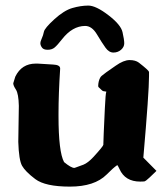

<svg xmlns="http://www.w3.org/2000/svg" viewBox="-20 -655 605 692"><path d="M286.7 -561.5Q240.8 -561.2 203.6 -513.6Q186.6 -491.9 176.9 -483.8Q167.2 -475.7 152.1 -475.6Q136.9 -475.5 131.3 -483.5Q125.6 -491.5 125.5 -498.6Q125.5 -505.7 130.5 -516.4Q135.6 -527.2 138.2 -540.4Q140.8 -553.6 175.9 -585.6Q211.1 -617.6 240.8 -626.1Q270.5 -634.7 297.9 -634.9Q325.2 -635.1 370.4 -600.5Q415.6 -565.9 421.6 -539.1Q427.7 -512.3 427.8 -499.1Q427.9 -485.9 416.5 -475.8Q405.1 -465.7 389 -465.6Q372.9 -465.5 360.3 -483Q347.7 -500.4 329.4 -531.1Q311.1 -561.7 286.7 -561.5ZM316.9 -89.4Q352.1 -127.9 352.5 -133.3Q352.5 -133.8 352.5 -135.7Q352.5 -150.4 357.9 -264.2Q360.4 -319.3 363.3 -324.7Q359.9 -325.7 351.6 -326.7Q349.6 -326.7 335.4 -340.8Q334 -341.8 334 -345.2Q334 -346.2 334 -347.2Q334 -352.5 335.9 -361.3Q339.8 -376.5 346.7 -381.8Q357.4 -390.6 362.8 -394.3Q368.2 -397.9 397 -418.2Q425.8 -438.5 447 -438.5Q468.3 -438.5 480.5 -429.2Q515.6 -401.9 517.1 -396Q517.1 -393.6 517.1 -389.9Q517.1 -386.2 517.1 -380.4Q517.1 -322.3 496.6 -86.9L543.9 -39.1L519.5 -15.6Q504.9 -1.5 499.5 -1Q493.2 -0.5 485.4 -0.5Q430.7 -0.5 410.6 -45.9Q406.2 -55.7 402.8 -60.1Q387.7 -49.8 364.3 -25.9Q320.8 17.6 231.9 17.6Q143.1 17.6 107.2 -9.5Q71.3 -36.6 59.6 -57.4Q47.9 -78.1 45.9 -143.6L47.9 -273.4Q46.9 -317.4 37.4 -332Q27.8 -346.7 27.8 -354.5V-355L35.2 -378.9Q58.1 -425.8 108.9 -425.8Q112.3 -425.8 115.7 -425.8L170.9 -422.4Q196.8 -421.4 196.8 -408.2Q196.8 -408.2 196.8 -407.7V-407.2Q190.9 -314.9 190.9 -246.6Q190.9 -241.2 190.9 -236.3Q190.9 -107.9 210.9 -70.8Q236.3 -49.8 248 -49.8Q250 -50.3 251.5 -50.8Q262.2 -54.7 280.8 -61.5Q296.9 -67.9 316.9 -89.4Z"/></svg>

Font: Drukaatie burti
Style: Bold
Weight: 700
Version: Version 0.14